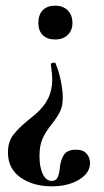

<svg xmlns="http://www.w3.org/2000/svg" viewBox="-20 -381 367 676"><path d="M190 215Q192 187 203.5 166.5Q215 146 247 146Q273 146 285 160Q297 174 297 193Q297 228 258.5 251.5Q220 275 162 275Q97 275 52.5 244Q8 213 8 156Q8 118 27 93.5Q46 69 83 39L105 21Q136 -6 150 -35.5Q164 -65 164 -102Q164 -117 159 -155Q158 -158 166 -160Q174 -162 175 -159Q187 -132 194 -97Q201 -62 201 -38Q201 -8 191.5 11.5Q182 31 163 55Q142 81 130.5 105.5Q119 130 119 169Q119 207 130.5 231.5Q142 256 162 256Q176 256 182 245Q188 234 190 215ZM235 -300Q235 -274 218.5 -258Q202 -242 174 -242Q146 -242 130.5 -257.5Q115 -273 115 -300Q115 -329 130.5 -345Q146 -361 174 -361Q202 -361 218.5 -344.5Q235 -328 235 -300Z"/></svg>

Font: Cormorant Garamond
Style: Bold
Weight: 700
Designer: Christian Thalmann (Catharsis Fonts)
Foundry: Catharsis Fonts
Version: Version 4.000